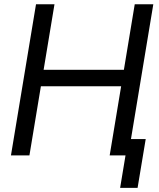

<svg xmlns="http://www.w3.org/2000/svg" viewBox="-20 -748 767 924"><path d="M32.7 0 153.3 -727.5H242.2L189.9 -412.1H576.2L628.4 -727.5H717.8L597.2 0H507.8L563 -333H176.8L121.6 0ZM558.1 156.2 584 0H547.9L560.5 -78.6H681.2L642.1 156.2Z"/></svg>

Font: Inter 28pt
Style: Italic
Weight: 400
Italic angle: -9.3988°
Designer: Rasmus Andersson
Foundry: rsms
Version: Version 4.001;git-66647c0bb